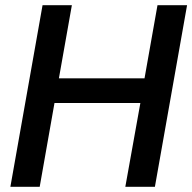

<svg xmlns="http://www.w3.org/2000/svg" viewBox="-20 -720 741 740"><path d="M20 0 144 -700H257L207 -418H537L587 -700H701L577 0H463L521 -323H190L133 0Z"/></svg>

Font: Rethink Sans SemiBold
Style: Italic
Weight: 600
Italic angle: -10°
Designer: The Rethink Sans project authors (Hans Thiessen). DM Sans designed by Colophon Foundry.
Foundry: Rethink Communications LLC
Version: Version 1.001